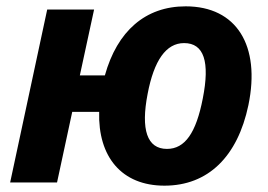

<svg xmlns="http://www.w3.org/2000/svg" viewBox="-20 -576 846 606"><path d="M12 0H160L208 -223H293C289 -81 364 10 499 10C637 10 730 -82 764 -244C803 -432 727 -556 566 -556C439 -556 350 -478 311 -338H232L277 -546H129ZM507 -106C444 -106 424 -167 446 -280C466 -385 504 -440 561 -440C624 -440 643 -381 620 -265C599 -157 564 -106 507 -106Z"/></svg>

Font: Noto Sans
Style: Bold Italic
Weight: 700
Italic angle: -12°
Designer: Monotype Design Team
Foundry: Monotype Imaging Inc.
Version: Version 2.013